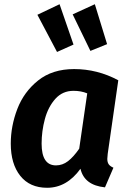

<svg xmlns="http://www.w3.org/2000/svg" viewBox="-20 -873 611 909"><path d="M540 -493 490 -145Q488 -127 488 -121Q488 -105 494.5 -95.5Q501 -86 517 -79L477 14Q379 4 361 -74Q296 16 203 16Q121 16 76 -40.5Q31 -97 31 -193Q31 -276 62 -357Q93 -438 160.5 -492Q228 -546 331 -546Q441 -546 540 -493ZM177 -193Q177 -90 245 -90Q276 -90 302 -110Q328 -130 355 -169L393 -431Q364 -443 328 -443Q276 -443 242 -405Q208 -367 192.5 -309.5Q177 -252 177 -193ZM328 -662 250 -627 157 -803 262 -853ZM487 -664 408 -632 324 -805 429 -853Z"/></svg>

Font: Fira Sans SemiBold
Style: Italic
Weight: 600
Italic angle: -8°
Designer: bBox Type GmbH & Carrois Corporate GbR & Edenspiekermann AG
Foundry: bBox Type GmbH & Carrois Corporate GbR & Edenspiekermann AG
Version: Version 4.301